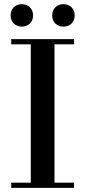

<svg xmlns="http://www.w3.org/2000/svg" viewBox="-20 -903 410 923"><path d="M128 -25V-690H34V-715H336V-690H242V-25H336V0H34V-25ZM246 -868Q262 -883 285 -883Q308 -883 324 -868Q339 -852 339 -829Q339 -806 324 -790Q308 -775 285 -775Q262 -775 246 -790Q231 -806 231 -829Q231 -852 246 -868ZM46 -868Q62 -883 85 -883Q108 -883 124 -868Q139 -852 139 -829Q139 -806 124 -790Q108 -775 85 -775Q62 -775 46 -790Q31 -806 31 -829Q31 -852 46 -868Z"/></svg>

Font: Bailleul Roman
Style: Roman
Weight: 400
Version: Version 1